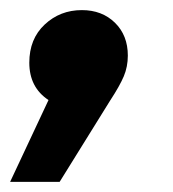

<svg xmlns="http://www.w3.org/2000/svg" viewBox="-60 -206 342 380"><path d="M-40 154 36 -8Q-2 -33 -2 -82Q-2 -129 28.5 -157.5Q59 -186 102 -186Q142 -186 167.5 -161Q193 -136 193 -96Q193 -74 185 -55Q177 -36 158 -7L58 154Z"/></svg>

Font: Montserrat
Style: Bold Italic
Weight: 700
Italic angle: -11.3°
Designer: Julieta Ulanovsky
Foundry: Julieta Ulanovsky
Version: Version 9.000; ttfautohint (v1.8.4.7-5d5b)